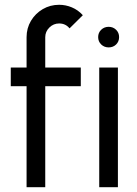

<svg xmlns="http://www.w3.org/2000/svg" viewBox="-20 -782 572 802"><path d="M169 -626.5V-500H317.5V-422H169V0H91V-422H25V-500H91V-626.5Q91 -664 109.2 -694.8Q127.5 -725.5 158.5 -743.8Q189.5 -762 227 -762Q254.5 -762 280.2 -751.2Q306 -740.5 326 -718.5L270.5 -663.5Q254 -684 227 -684Q203.5 -684 186.2 -667Q169 -650 169 -626.5ZM394.5 -500H472.5V0H394.5ZM434 -584Q415.5 -584 402.8 -596.2Q390 -608.5 390 -627Q390 -645.5 402.8 -657.8Q415.5 -670 434 -670Q452 -670 464.8 -657.8Q477.5 -645.5 477.5 -627Q477.5 -608.5 465 -596.2Q452.5 -584 434 -584Z"/></svg>

Font: Urbanist
Style: Regular
Weight: 400
Designer: Corey Hu
Foundry: Corey Hu
Version: Version 1.330; ttfautohint (v1.8.4.7-5d5b)